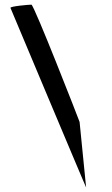

<svg xmlns="http://www.w3.org/2000/svg" viewBox="-20 -759 482 825"><path d="M25 -725C25 -725 352 54 350 46L322 -235C320 -242 126 -739 115 -739C104 -739 22 -732 25 -725Z"/></svg>

Font: Ampere
Style: Cnd
Weight: 400
Version: Version 1